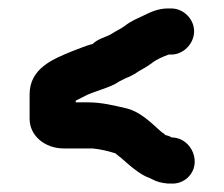

<svg xmlns="http://www.w3.org/2000/svg" viewBox="-20 -488 530 454"><path d="M385 -468H377C355 -468 337 -460 321 -452C303 -443 292 -440 274 -426C261 -417 256 -416 244 -408C231 -400 212 -397 199 -384C185 -381 165 -372 151 -367C107 -349 50 -327 50 -265V-207C50 -167 86 -137 131 -137H199C218 -135 235 -131 251 -126H252L267 -114L283 -100C297 -88 316 -73 334 -67L340 -64C351 -58 364 -55 377 -54H384C399 -53 413 -58 424 -68C459 -101 434 -161 388 -163H386C381 -166 375 -168 370 -169L369 -171C364 -174 359 -178 355 -182C334 -201 309 -225 278 -232C252 -238 221 -246 188 -246H159V-250C161 -251 162 -251 163 -252L175 -258C203 -274 237 -278 263 -296L275 -302C283 -305 291 -309 298 -313C312 -323 322 -326 338 -338C349 -347 365 -354 379 -359H385C414 -359 439 -385 439 -414C439 -443 414 -468 385 -468Z"/></svg>

Font: Electronic
Style: ExHv
Weight: 900
Version: Version 1.011